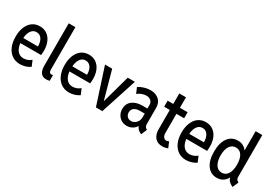

<svg xmlns="http://www.w3.org/2000/svg" viewBox="14 -1590 3421 2437"><g transform="rotate(30 1724.0 -372.0)"><path d="M258.8 7.8Q191.4 7.8 141.8 -26.1Q92.3 -60.1 64.9 -122.3Q37.6 -184.6 37.6 -269Q37.6 -349.1 62.3 -409.4Q86.9 -469.7 132.8 -503.2Q178.7 -536.6 242.7 -536.6Q302.7 -536.6 346.7 -506.6Q390.6 -476.6 415 -421.6Q439.5 -366.7 439.5 -293Q439.5 -273.9 438 -257.3Q436.5 -240.7 435.1 -227.5H112.8V-301.8H346.2Q346.2 -370.1 318.6 -410.6Q291 -451.2 242.2 -451.2Q205.6 -451.2 180.4 -428Q155.3 -404.8 142.3 -363.5Q129.4 -322.3 129.4 -267.6Q129.4 -209.5 144.8 -167.2Q160.2 -125 189.7 -101.8Q219.2 -78.6 260.7 -78.6Q288.6 -78.6 318.6 -89.6Q348.6 -100.6 371.6 -121.1L406.7 -37.6Q377 -16.6 337.4 -4.4Q297.9 7.8 258.8 7.8Z M643.6 7.8Q606.9 7.8 583.7 -8.8Q560.5 -25.4 549.1 -55.4Q537.6 -85.4 537.6 -126V-752H635.3V-129.4Q635.3 -121.1 637.2 -109.4Q639.2 -97.7 646.7 -88.6Q654.3 -79.6 671.9 -79.6Q684.1 -79.6 693.4 -83.5V0.5Q683.1 3.9 669.4 5.9Q655.8 7.8 643.6 7.8Z M978 7.8Q910.6 7.8 861.1 -26.1Q811.5 -60.1 784.2 -122.3Q756.8 -184.6 756.8 -269Q756.8 -349.1 781.5 -409.4Q806.2 -469.7 852.1 -503.2Q897.9 -536.6 961.9 -536.6Q1022 -536.6 1065.9 -506.6Q1109.9 -476.6 1134.3 -421.6Q1158.7 -366.7 1158.7 -293Q1158.7 -273.9 1157.2 -257.3Q1155.8 -240.7 1154.3 -227.5H832V-301.8H1065.4Q1065.4 -370.1 1037.8 -410.6Q1010.3 -451.2 961.4 -451.2Q924.8 -451.2 899.7 -428Q874.5 -404.8 861.6 -363.5Q848.6 -322.3 848.6 -267.6Q848.6 -209.5 864 -167.2Q879.4 -125 908.9 -101.8Q938.5 -78.6 980 -78.6Q1007.8 -78.6 1037.8 -89.6Q1067.9 -100.6 1090.8 -121.1L1126 -37.6Q1096.2 -16.6 1056.6 -4.4Q1017.1 7.8 978 7.8Z M1370.1 0 1198.2 -528.8H1303.2L1380.9 -248L1415.5 -123H1418.9L1453.6 -248L1531.7 -528.8H1636.2L1464.4 0Z M1823.2 7.8Q1777.8 7.8 1742.9 -13.4Q1708 -34.7 1688.5 -70.8Q1668.9 -106.9 1668.9 -151.4Q1668.9 -228.5 1724.1 -271.5Q1779.3 -314.5 1868.7 -314.5H1960V-241.7H1875.5Q1823.2 -241.7 1792.5 -219Q1761.7 -196.3 1761.7 -155.3Q1761.7 -118.2 1784.2 -95.2Q1806.6 -72.3 1841.3 -72.3Q1868.7 -72.3 1892.6 -86.9Q1916.5 -101.6 1931.2 -127.7Q1945.8 -153.8 1945.8 -189V-250L1943.4 -276.9V-367.2Q1943.4 -405.8 1917.5 -428Q1891.6 -450.2 1853 -450.2Q1821.3 -450.2 1785.6 -436.8Q1750 -423.3 1726.6 -402.8L1691.4 -484.9Q1725.1 -507.8 1772 -522.2Q1818.8 -536.6 1863.3 -536.6Q1940.9 -536.6 1988 -493.9Q2035.2 -451.2 2035.2 -377V-142.6Q2035.2 -118.7 2043 -104.2Q2050.8 -89.8 2064.9 -82L2073.7 -77.1L2038.1 7.8L2024.9 2Q1994.1 -12.2 1975.1 -37.1Q1956.1 -62 1954.1 -84L1973.6 -65.9H1936L1966.3 -83Q1948.2 -42.5 1910.6 -17.3Q1873 7.8 1823.2 7.8Z M2345.7 7.8Q2272.9 7.8 2235.6 -37.4Q2198.2 -82.5 2198.2 -153.8V-682.6H2295.9V-160.6Q2295.9 -122.6 2312.5 -101.6Q2329.1 -80.6 2353.5 -80.6Q2362.8 -80.6 2372.3 -84Q2381.8 -87.4 2390.1 -91.8L2424.8 -8.8Q2410.6 -2.9 2390.4 2.4Q2370.1 7.8 2345.7 7.8ZM2115.7 -440.4V-528.8H2408.7V-440.4Z M2691.4 7.8Q2624 7.8 2574.5 -26.1Q2524.9 -60.1 2497.6 -122.3Q2470.2 -184.6 2470.2 -269Q2470.2 -349.1 2494.9 -409.4Q2519.5 -469.7 2565.4 -503.2Q2611.3 -536.6 2675.3 -536.6Q2735.4 -536.6 2779.3 -506.6Q2823.2 -476.6 2847.7 -421.6Q2872.1 -366.7 2872.1 -293Q2872.1 -273.9 2870.6 -257.3Q2869.1 -240.7 2867.7 -227.5H2545.4V-301.8H2778.8Q2778.8 -370.1 2751.2 -410.6Q2723.6 -451.2 2674.8 -451.2Q2638.2 -451.2 2613 -428Q2587.9 -404.8 2575 -363.5Q2562 -322.3 2562 -267.6Q2562 -209.5 2577.4 -167.2Q2592.8 -125 2622.3 -101.8Q2651.9 -78.6 2693.4 -78.6Q2721.2 -78.6 2751.2 -89.6Q2781.2 -100.6 2804.2 -121.1L2839.4 -37.6Q2809.6 -16.6 2770 -4.4Q2730.5 7.8 2691.4 7.8Z M3376 7.8Q3347.2 -6.3 3328.6 -21.2Q3310.1 -36.1 3300.3 -54Q3290.5 -71.8 3288.6 -94.7L3305.2 -80.1H3266.6L3287.1 -140.1V-407.2L3266.6 -464.8H3276.9V-752H3374.5V-139.2Q3374.5 -113.8 3384.5 -101.3Q3394.5 -88.9 3414.1 -78.1ZM3143.1 7.8Q3052.7 7.8 3000.7 -64.5Q2948.7 -136.7 2948.7 -265.1Q2948.7 -393.6 3001 -465.1Q3053.2 -536.6 3144.5 -536.6Q3233.4 -536.6 3280.5 -464.4Q3327.6 -392.1 3327.6 -265.6Q3327.6 -138.2 3280 -65.2Q3232.4 7.8 3143.1 7.8ZM3165.5 -80.1Q3222.2 -80.1 3253.4 -128.9Q3284.7 -177.7 3284.7 -265.6Q3284.7 -351.6 3253.7 -400.1Q3222.7 -448.7 3165.5 -448.7Q3109.9 -448.7 3077.4 -400.1Q3044.9 -351.6 3044.9 -265.1Q3044.9 -179.2 3076.9 -129.6Q3108.9 -80.1 3165.5 -80.1Z"/></g></svg>

Font: Reddit Sans Condensed Medium
Style: Regular
Weight: 500
Designer: Stephen Hutchings
Foundry: Reddit
Version: Version 1.014